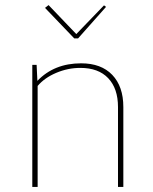

<svg xmlns="http://www.w3.org/2000/svg" viewBox="-20 -735 603 755"><path d="M272 -584 157 -704 171 -715 280 -601 389 -714 397 -708 287 -584ZM107 0V-480H124L127 -417Q193 -486 299 -486Q378 -486 421.5 -440.5Q465 -395 465 -314V0H444V-314Q444 -387 405.5 -427.5Q367 -468 296 -468Q247 -468 201 -448.5Q155 -429 128 -397V0Z"/></svg>

Font: Cantarell Thin
Style: Regular
Weight: 100
Designer: Dave Crossland, Nikolaus Waxweiler, Florian Fecher, Jacques Le Bailly, Eben Sorkin, Alexei Vanyashin, Alexios Zavras, Em
Version: Version 0.303